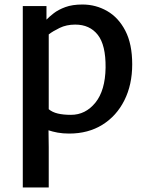

<svg xmlns="http://www.w3.org/2000/svg" viewBox="-20 -584 652 851"><path d="M81 247V-557H186V-497Q198.5 -510 218.5 -525.5Q238.5 -541 269.5 -552.5Q300.5 -564 345.5 -564Q404.5 -564 454.8 -535.2Q505 -506.5 535.5 -447.8Q566 -389 566 -299Q566 -208.5 531.2 -139.2Q496.5 -70 433.8 -31Q371 8 286.5 8Q258.5 8 235.5 3.8Q212.5 -0.5 195 -6.5L196 68V247ZM196 -100Q212 -86.5 236.2 -80.8Q260.5 -75 294.5 -75Q359 -75 402.8 -129Q446.5 -183 448 -284.5Q449 -384.5 413.2 -429.8Q377.5 -475 313.5 -475Q274.5 -475 244.2 -460.2Q214 -445.5 196 -431.5Z"/></svg>

Font: Merriweather Sans
Style: Regular
Weight: 400
Designer: Eben Sorkin
Foundry: Eben Sorkin
Version: Version 1.008; ttfautohint (v1.7.19-72a1) -l 8 -r 50 -G 200 